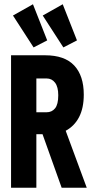

<svg xmlns="http://www.w3.org/2000/svg" viewBox="-20 -883 440 903"><path d="M32 0V-623H192Q284 -623 329 -575Q374 -527 374 -438Q374 -375 352 -332.5Q330 -290 289 -268L388 0H270L180 -252H151V0ZM151 -355H199Q224 -355 239 -373.5Q254 -392 254 -435Q254 -474 239 -494Q224 -514 199 -514H151ZM138 -660 41 -810 135 -863 202 -693ZM278 -660 181 -810 275 -863 342 -693Z"/></svg>

Font: Inconsolata Condensed Black
Style: Regular
Weight: 900
Width: 3
Monospace: yes
Designer: Raph Levien, Cyreal, Brenton Simpson
Foundry: Raph Levien, Cyreal, Google
Version: Version 3.001; ttfautohint (v1.8.2.53-6de2)